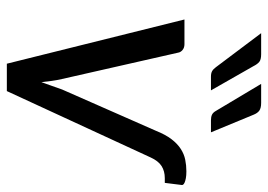

<svg xmlns="http://www.w3.org/2000/svg" viewBox="-128 -636 764 547"><g transform="rotate(90 253.5 -362.0)"><path d="M352 -424.5Q363 -452 376 -469Q389 -486 403.8 -495.5Q418.5 -505 434.5 -508.2Q450.5 -511.5 467.5 -511.5Q479.5 -511.5 487.2 -510Q495 -508.5 499.5 -506.5Q504 -504.5 505.5 -502.2Q507 -500 506.5 -498L500.5 -450H487Q467 -450 452.5 -440.8Q438 -431.5 428 -409.5L239 0H161L35 -506H105.5Q115.5 -506 122 -500.5Q128.5 -495 129.5 -488L204.5 -157.5Q208 -142.5 210 -127.8Q212 -113 213.5 -98.5Q218.5 -113 223.8 -127.2Q229 -141.5 234.5 -157.5ZM272.5 -724.5Q287.5 -724.5 294.8 -719.2Q302 -714 306.5 -702.5L356.5 -581.5H322Q312.5 -581.5 306.2 -584.5Q300 -587.5 295.5 -595.5L218.5 -724.5ZM134 -724.5Q149.5 -724.5 156 -719Q162.5 -713.5 168 -702.5L237 -581.5H198Q188 -581.5 182.2 -584.8Q176.5 -588 171 -595.5L74 -724.5Z"/></g></svg>

Font: Lato 2
Style: Italic
Weight: 400
Italic angle: -7°
Designer: Lukasz Dziedzic with Adam Twardoch and Botio Nikoltchev
Foundry: tyPoland Lukasz Dziedzic
Version: Version 2.015; 2015-08-06; http://www.latofonts.com/